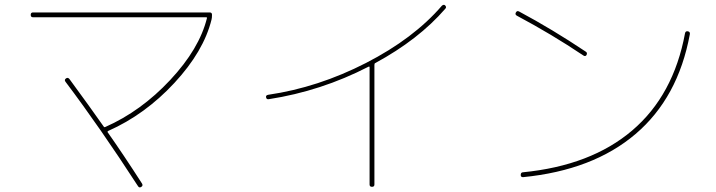

<svg xmlns="http://www.w3.org/2000/svg" viewBox="-20 -753 3040 815"><path d="M120.1 -679.7Q110.4 -679.7 110.4 -689.9Q110.4 -700.2 120.1 -700.2H870.1Q879.9 -700.2 879.9 -690.4Q879.9 -676.8 877.9 -669.9Q844.7 -535.2 720.2 -400.9Q595.7 -266.6 439.5 -197.3Q435.5 -195.3 436.5 -192.4Q503.9 -96.7 583 26.4Q587.9 35.2 580.1 40Q572.3 45.9 566.4 38.1Q404.3 -211.9 257.8 -406.2Q252 -414.1 259.8 -419.9Q267.6 -425.8 274.4 -418Q361.3 -299.8 420.9 -214.8Q422.9 -211.9 426.8 -213.9Q579.1 -281.2 702.6 -413.6Q826.2 -545.9 858.4 -675.8Q860.4 -679.7 853.5 -679.7Z M1121.1 -332Q1111.3 -330.1 1109.4 -339.8Q1107.4 -348.6 1118.2 -350.6Q1331.1 -381.8 1533.7 -485.8Q1736.3 -589.8 1855.5 -728.5Q1863.3 -735.4 1869.1 -730.5Q1877 -722.7 1870.1 -715.8Q1756.8 -585 1573.2 -485.4Q1569.3 -484.4 1569.3 -477.5V30.3Q1569.3 40 1559.1 40Q1548.8 40 1548.8 30.3V-467.8Q1548.8 -471.7 1543.9 -469.7Q1342.8 -366.2 1121.1 -332Z M2173.8 -686.5Q2165 -691.4 2169.9 -700.2Q2174.8 -709 2183.6 -704.1Q2324.2 -628.9 2465.8 -534.2Q2474.6 -529.3 2469.7 -519.5Q2464.8 -511.7 2456.1 -517.6Q2322.3 -607.4 2173.8 -686.5ZM2190.4 -9.8Q2190.4 -20.5 2198.2 -21.5Q2488.3 -49.8 2663.6 -199.2Q2838.9 -348.6 2887.7 -611.3Q2889.6 -622.1 2899.9 -620.1Q2910.2 -618.2 2908.2 -607.4Q2858.4 -337.9 2677.7 -184.1Q2497.1 -30.3 2200.2 -1Q2190.4 -1 2190.4 -9.8Z"/></svg>

Font: Rounded Mgen+ 1m thin
Style: Regular
Weight: 100
Designer: [Source Han Sans]
Ryoko NISHIZUKA  (kana & ideographs); Paul D. Hunt (Latin, Greek & Cyrillic); Wenlong ZHANG  (bopomofo
Version: Version 1.059.20150602